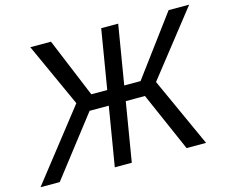

<svg xmlns="http://www.w3.org/2000/svg" viewBox="-120 -870 1210 1013"><g transform="rotate(-15 485.5 -364.0)"><path d="M601.6 -727.5 481 0H388.2L508.8 -727.5ZM-17.6 0 279.8 -379.4 121.6 -727.5H234.4L368.2 -404.3H637.2L877 -727.5H989.3L714.8 -378.4L886.7 0H780.3L639.2 -322.3H336.9L87.4 0Z"/></g></svg>

Font: Inter
Style: Italic
Weight: 400
Italic angle: -9.3988°
Designer: Rasmus Andersson
Foundry: rsms
Version: Version 4.001;git-66647c0bb